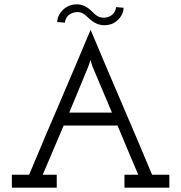

<svg xmlns="http://www.w3.org/2000/svg" viewBox="-20 -870 840 890"><path d="M522 -774Q510 -763 495 -758Q480 -753 465 -753Q443 -753 424.5 -762Q406 -771 390 -787Q374 -803 363 -808.5Q352 -814 338 -814Q329 -814 318 -810.5Q307 -807 297 -799Q291 -793 286.5 -785Q282 -777 281 -765L245 -768Q246 -787 255 -802.5Q264 -818 276 -828Q289 -839 304 -844.5Q319 -850 334 -850Q356 -850 374 -841Q392 -832 408 -815Q424 -799 435.5 -793.5Q447 -788 461 -788Q468 -788 477 -790Q486 -792 494.5 -797.5Q503 -803 509.5 -812.5Q516 -822 518 -837L553 -834Q552 -815 543.5 -799.5Q535 -784 522 -774ZM243 0H35V-60H115Q186 -230 257.5 -396Q329 -562 400 -732Q471 -562 542.5 -396Q614 -230 685 -60H765V0H557V-60H621Q596 -117 572.5 -174Q549 -231 525 -288H275Q246 -219 226.5 -174Q207 -129 178 -60H243ZM389 -561Q367 -508 344.5 -453Q322 -398 301 -348H499L409 -561L399 -592Q396 -580 393.5 -573Q391 -566 389 -561Z"/></svg>

Font: Josefin Slab SemiBold
Style: Regular
Weight: 600
Designer: Santiago Orozco
Foundry: Typemade
Version: Version 2.000